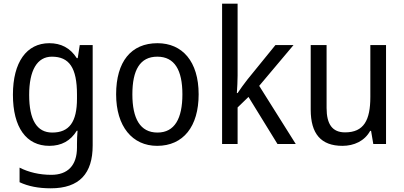

<svg xmlns="http://www.w3.org/2000/svg" viewBox="-20 -780 2189 1040"><path d="M247 -546C124 -546 50 -443 50 -267C50 -89 123 10 247 10C313 10 362 -17 396 -72H400C398 -53 397 -18 397 0V19C397 117 346 167 258 167C194 167 135 153 86 128V207C133 229 188 240 255 240C411 240 482 159 482 8V-536H412L401 -465H396C360 -521 310 -546 247 -546ZM261 -473C355 -473 397 -413 397 -268V-246C397 -119 355 -62 263 -62C180 -62 138 -130 138 -266C138 -399 181 -473 261 -473Z M1056 -269C1056 -448 967 -546 833 -546C690 -546 609 -446 609 -269C609 -95 697 10 831 10C973 10 1056 -95 1056 -269ZM697 -269C697 -400 738 -473 832 -473C926 -473 968 -400 968 -269C968 -138 926 -62 833 -62C739 -62 697 -138 697 -269Z M1267 -370V-760H1183V0H1267V-198L1326 -255L1483 0H1582L1384 -315L1570 -536H1472L1320 -349C1304 -329 1279 -294 1267 -276H1263C1265 -305 1267 -343 1267 -370Z M2071 -536H1986V-255C1986 -129 1951 -63 1849 -63C1781 -63 1749 -106 1749 -195V-536H1663V-186C1663 -56 1718 10 1835 10C1897 10 1955 -16 1985 -71H1990L2002 0H2071Z"/></svg>

Font: Noto Sans Arabic UI SmCn
Style: Regular
Weight: 400
Width: 4
Designer: Monotype Design Team, Nadine Chahine and Nizar Qandah
Foundry: Monotype Imaging Inc.
Version: Version 2.010